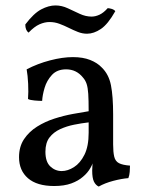

<svg xmlns="http://www.w3.org/2000/svg" viewBox="-20 -677 538 706"><path d="M343 9Q332 4 325.5 -9Q319 -22 319 -50Q319 -59 320 -71.5Q321 -84 324 -94H326Q323 -78 312.5 -59.5Q302 -41 285 -27Q268 -12 242 -2.5Q216 7 179 7Q116 7 83 -21.5Q50 -50 50 -99Q50 -138 68.5 -165.5Q87 -193 116.5 -211.5Q146 -230 180.5 -241Q215 -252 248 -258Q281 -264 306 -268Q306 -309 304.5 -332Q303 -355 298.5 -368.5Q294 -382 285 -392Q273 -407 257.5 -414.5Q242 -422 223 -422Q190 -422 171 -401.5Q152 -381 144 -354Q136 -327 135 -306Q124 -306 107 -307.5Q90 -309 83 -313Q85 -338 83.5 -369Q82 -400 78 -422Q118 -443 164 -455Q210 -467 248 -467Q285 -467 311.5 -456.5Q338 -446 354 -429Q380 -404 388 -363.5Q396 -323 396 -256V-146Q396 -118 400 -101Q404 -84 417.5 -77Q431 -70 458 -68Q458 -58 457 -45Q456 -32 452 -22Q427 -20 396.5 -12Q366 -4 343 9ZM207 -48Q229 -48 252 -62.5Q275 -77 290.5 -108Q306 -139 306 -189V-227Q280 -224 252.5 -218.5Q225 -213 201 -202Q177 -191 162 -171.5Q147 -152 147 -119Q147 -82 165 -65Q183 -48 207 -48ZM300 -553Q283 -553 266.5 -559.5Q250 -566 233 -574.5Q216 -583 198.5 -589.5Q181 -596 162 -596Q144 -596 125 -587.5Q106 -579 85 -557Q73 -566 73 -587Q104 -628 131.5 -642.5Q159 -657 184 -657Q207 -657 229.5 -646.5Q252 -636 273.5 -626Q295 -616 317 -616Q331 -616 346 -623Q361 -630 376 -647Q381 -647 390 -644.5Q399 -642 404 -636Q377 -588 351 -570.5Q325 -553 300 -553Z"/></svg>

Font: Vollkorn
Style: Regular
Weight: 400
Designer: Friedrich Althausen
Foundry: Friedrich Althausen
Version: Version 4.104